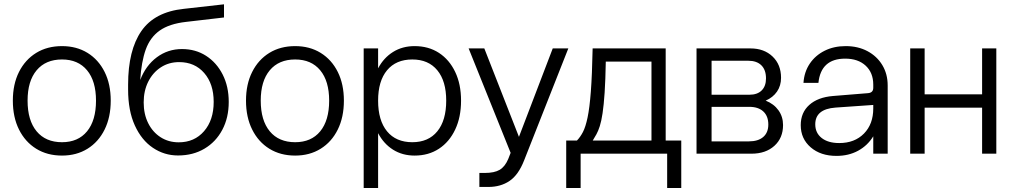

<svg xmlns="http://www.w3.org/2000/svg" viewBox="-20 -730 4806 912"><path d="M41 -252Q41 -330 70.2 -388.2Q99.5 -446.5 152 -478.8Q204.5 -511 274.5 -511Q343.5 -511 395.8 -478.8Q448 -446.5 477 -388.2Q506 -330 506 -252Q506 -173.5 477 -114.8Q448 -56 395.8 -23.5Q343.5 9 274.5 9Q204.5 9 152 -23.5Q99.5 -56 70.2 -114.8Q41 -173.5 41 -252ZM436 -252Q436 -345 393.5 -396.2Q351 -447.5 274.5 -447.5Q197 -447.5 154 -396.2Q111 -345 111 -252Q111 -158 154 -106.2Q197 -54.5 274.5 -54.5Q351 -54.5 393.5 -106.2Q436 -158 436 -252Z M588.5 -328Q588.5 -491.5 651.5 -582.5Q714.5 -673.5 853 -688L1044 -709.5V-647L863.5 -626Q784 -617 738.5 -584.8Q693 -552.5 672.2 -494.5Q651.5 -436.5 646 -350Q672.5 -419 725 -458Q777.5 -497 844.5 -497Q909 -497 959 -464.8Q1009 -432.5 1037.8 -375.8Q1066.5 -319 1066.5 -246Q1066.5 -171 1036 -113.5Q1005.5 -56 951.2 -23.8Q897 8.5 825.5 8.5Q760.5 8.5 706.5 -27.8Q652.5 -64 620.5 -134Q588.5 -204 588.5 -305ZM662.5 -243.5Q662.5 -188 683.8 -145.2Q705 -102.5 742.8 -78.2Q780.5 -54 829 -54Q903.5 -54 949.2 -106.8Q995 -159.5 995 -246Q995 -331.5 950 -383.2Q905 -435 831 -435Q782 -435 744 -410.2Q706 -385.5 684.2 -342.2Q662.5 -299 662.5 -243.5Z M1148.5 -252Q1148.5 -330 1177.8 -388.2Q1207 -446.5 1259.5 -478.8Q1312 -511 1382 -511Q1451 -511 1503.2 -478.8Q1555.5 -446.5 1584.5 -388.2Q1613.5 -330 1613.5 -252Q1613.5 -173.5 1584.5 -114.8Q1555.5 -56 1503.2 -23.5Q1451 9 1382 9Q1312 9 1259.5 -23.5Q1207 -56 1177.8 -114.8Q1148.5 -173.5 1148.5 -252ZM1543.5 -252Q1543.5 -345 1501 -396.2Q1458.5 -447.5 1382 -447.5Q1304.5 -447.5 1261.5 -396.2Q1218.5 -345 1218.5 -252Q1218.5 -158 1261.5 -106.2Q1304.5 -54.5 1382 -54.5Q1458.5 -54.5 1501 -106.2Q1543.5 -158 1543.5 -252Z M1707.5 -500H1776V-405.5Q1802.5 -455.5 1847 -483.2Q1891.5 -511 1949.5 -511Q2015.5 -511 2065 -478.8Q2114.5 -446.5 2142.2 -388.2Q2170 -330 2170 -252Q2170 -173.5 2142.2 -114.8Q2114.5 -56 2065 -23.5Q2015.5 9 1949.5 9Q1891.5 9 1847 -19Q1802.5 -47 1776 -97.5V163H1707.5ZM2099.5 -252Q2099.5 -345 2057.2 -396.2Q2015 -447.5 1938.5 -447.5Q1861 -447.5 1818.5 -396.2Q1776 -345 1776 -252Q1776 -158 1818.5 -106.2Q1861 -54.5 1938.5 -54.5Q2015 -54.5 2057.2 -106.2Q2099.5 -158 2099.5 -252Z M2257 91.5H2282.5Q2328 91.5 2353.2 76.8Q2378.5 62 2394 25.5L2405.5 -4L2206 -500H2280.5L2445 -80L2605.5 -500H2679.5L2469.5 32Q2442.5 101 2400.2 129.5Q2358 158 2299.5 158H2257Z M2795 -500H3142V-62.5H3216V163H3149V0H2738V163H2669.5V-62.5H2720.5Q2736.5 -79 2749 -103Q2761.5 -127 2771 -172Q2780.5 -217 2786.5 -295.5Q2792.5 -374 2795 -500ZM2795.5 -62.5H3074.5V-437.5H2857.5Q2856 -349.5 2852 -290Q2848 -230.5 2842.2 -192.2Q2836.5 -154 2829 -130.8Q2821.5 -107.5 2813 -92.2Q2804.5 -77 2795.5 -62.5Z M3617 -252Q3656 -236.5 3677.8 -206Q3699.5 -175.5 3699.5 -136Q3699.5 -74.5 3658.2 -37.2Q3617 0 3549.5 0H3288.5V-500H3545Q3609.5 -500 3649.8 -461.5Q3690 -423 3690 -360.5Q3690 -323 3670.8 -295Q3651.5 -267 3617 -252ZM3539.5 -280Q3577.5 -280 3598 -300.5Q3618.5 -321 3618.5 -357.5Q3618.5 -398 3596.5 -419.8Q3574.5 -441.5 3534 -441.5H3360V-280ZM3537.5 -58.5Q3581 -58.5 3605.2 -79.2Q3629.5 -100 3629.5 -138.5Q3629.5 -178.5 3605.8 -200.5Q3582 -222.5 3539.5 -222.5H3360V-58.5Z M4196.5 -324V0H4128V-82.5Q4101 -38.5 4056 -14Q4011 10.5 3953 10.5Q3878 10.5 3830.8 -30.2Q3783.5 -71 3783.5 -135.5Q3783.5 -195 3824 -231.5Q3864.5 -268 3936.5 -274L4103 -287.5Q4128 -289.5 4128 -313V-328Q4128 -384.5 4092 -418Q4056 -451.5 3994.5 -451.5Q3879.5 -451.5 3867.5 -336.5H3796.5Q3800 -388.5 3826.5 -427.8Q3853 -467 3897 -489Q3941 -511 3997 -511Q4055.5 -511 4100.5 -487Q4145.5 -463 4171 -420.8Q4196.5 -378.5 4196.5 -324ZM3852.5 -139.5Q3852.5 -98.5 3883 -74.5Q3913.5 -50.5 3966.5 -50.5Q4039.5 -50.5 4083.8 -95.5Q4128 -140.5 4128 -215V-231.5L3949 -219Q3852.5 -212 3852.5 -139.5Z M4303.5 -500H4372V-282H4645V-500H4712.5V0H4645V-218.5H4372V0H4303.5Z"/></svg>

Font: Overused Grotesk Book
Style: Regular
Weight: 375
Version: Version 0.004